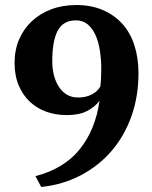

<svg xmlns="http://www.w3.org/2000/svg" viewBox="-20 -732 605 764"><path d="M188 -488Q188 -459 194.5 -433Q201 -407 214 -387Q227 -367 246 -355.5Q265 -344 291 -344Q321 -344 344 -355.5Q367 -367 379 -387Q381 -400 382 -419Q383 -438 383 -456Q383 -495 377.5 -530.5Q372 -566 360 -592.5Q348 -619 329 -635Q310 -651 282 -651Q232 -651 210 -610.5Q188 -570 188 -488ZM284 -712Q342 -712 388 -692.5Q434 -673 466 -638Q498 -603 514.5 -552.5Q531 -502 531 -441Q531 -348 503 -269.5Q475 -191 424 -131.5Q373 -72 301.5 -34.5Q230 3 144 12L121 -31Q236 -61 298 -139Q360 -217 376 -331Q357 -306 326 -290Q295 -274 246 -274Q203 -274 165.5 -287Q128 -300 99.5 -326.5Q71 -353 54.5 -392Q38 -431 38 -482Q38 -533 56 -575Q74 -617 106.5 -647.5Q139 -678 184 -695Q229 -712 284 -712Z"/></svg>

Font: PTSerif
Style: Bold
Weight: 700
Designer: A.Korolkova, O.Umpeleva, V.Yefimov
Foundry: ParaType Ltd
Version: Version 1.000W OFL; ttfautohint (v1.2) -l 8 -r 50 -G 200 -x 